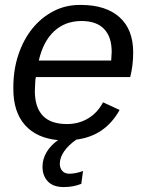

<svg xmlns="http://www.w3.org/2000/svg" viewBox="-20 -558 596 777"><path d="M238 199Q195 199 173.5 176Q152 153 152 117Q152 85 169 57Q186 29 215 9Q128 1 81 -52Q34 -105 34 -198V-205Q34 -276 54.5 -337Q75 -398 111 -442.5Q147 -487 196 -512.5Q245 -538 302 -538H308Q408 -538 463.5 -488.5Q519 -439 519 -346Q519 -294 507 -246H125Q123 -238 122.5 -224Q122 -210 121 -190Q121 -124 153 -90Q185 -56 251 -56Q299 -56 337 -79Q375 -102 397 -144L464 -113Q406 -8 289 7Q257 29 239.5 54.5Q222 80 222 105Q222 122 232 133.5Q242 145 260 145Q286 145 316 134L309 186Q277 199 238 199ZM430 -313 432 -348Q432 -409 401 -441Q370 -473 310 -473Q244 -473 199.5 -432Q155 -391 137 -313Z"/></svg>

Font: Libra Sans Modern
Style: Italic
Weight: 400
Italic angle: -12°
Foundry: Stefan Peev, Context Ltd
Version: Version 1.000